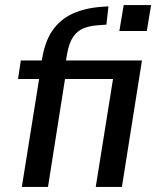

<svg xmlns="http://www.w3.org/2000/svg" viewBox="-20 -736 615 756"><path d="M66 0 134 -425H51L62 -498H181L138 -462L145 -500Q156 -571 186 -615Q216 -659 264.5 -681.5Q313 -704 378 -709L407 -711L399 -639L360 -636Q333 -634 309 -624.5Q285 -615 268.5 -591.5Q252 -568 244 -523L235 -469L210 -498H539L460 0H357L425 -425H236L169 0ZM450 -614 467 -716H575L558 -614Z"/></svg>

Font: Nunito Sans 7pt Condensed SemiBold
Style: Italic
Weight: 600
Width: 3
Italic angle: -9°
Designer: Vernon Adams
Foundry: Vernon Adams
Version: Version 3.101;gftools[0.9.27]